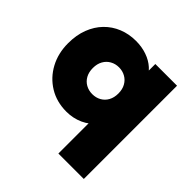

<svg xmlns="http://www.w3.org/2000/svg" viewBox="-192 -694 1063 1063"><g transform="rotate(45 339.5 -162.5)"><path d="M417.5 210V-116L463.5 -70Q427.5 -26 382.2 -5.5Q337 15 284.5 15Q208.5 15 149.5 -21Q90.5 -57 57 -119.2Q23.5 -181.5 23.5 -260Q23.5 -324 43 -374.8Q62.5 -425.5 97.2 -461.2Q132 -497 179 -516Q226 -535 280.5 -535Q327 -535 366.2 -521.2Q405.5 -507.5 433.2 -482.5Q461 -457.5 473.5 -424L446.5 -379V-520H616.5V210ZM317.5 -155Q346 -155 368.8 -167.8Q391.5 -180.5 404.5 -204Q417.5 -227.5 417.5 -260Q417.5 -292.5 404.2 -316Q391 -339.5 368.2 -352.2Q345.5 -365 317.5 -365Q289.5 -365 266.8 -352.2Q244 -339.5 230.8 -316Q217.5 -292.5 217.5 -260Q217.5 -227.5 230.5 -204Q243.5 -180.5 266.2 -167.8Q289 -155 317.5 -155Z"/></g></svg>

Font: Geologica Cursive Black
Style: Regular
Weight: 900
Designer: Sindre Bremnes, Frode Helland
Foundry: Monokrom Skriftforlag AS
Version: Version 1.010;gftools[0.9.28]